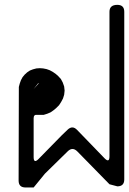

<svg xmlns="http://www.w3.org/2000/svg" viewBox="-20 -748 545 811"><path d="M138.7 -262.7Q122.1 -265.6 122.1 -249V-85Q122.1 -55.7 142.6 -76.2L240.2 -175.8L265.6 -200.2Q286.1 -219.7 305.7 -199.2L421.9 -79.1Q442.4 -58.6 442.4 -87.9V-698.2Q442.4 -727.5 475.6 -727.5Q504.9 -727.5 504.9 -698.2V9.8Q504.9 39.1 475.6 39.1L442.4 30.3L306.6 -108.4Q286.1 -128.9 265.6 -108.4L169.9 -14.6L122.1 43.9H87.9Q58.6 43.9 58.6 14.6L59.6 -380.9L63.5 -395.5L68.4 -409.2L75.2 -421.9L84 -432.6L94.7 -442.4L106.4 -450.2L119.1 -455.1L133.8 -459L148.4 -460L162.1 -459L176.8 -456.1L190.4 -451.2L203.1 -444.3L215.8 -435.5L226.6 -425.8L237.3 -414.1L245.1 -399.4L251 -382.8L252.9 -365.2L251 -347.7L246.1 -332L238.3 -317.4L229.5 -303.7L217.8 -292L206.1 -282.2L193.4 -273.4L179.7 -267.6L164.1 -262.7ZM140.6 -395.5 122.1 -372.1 144.5 -396.5Z"/></svg>

Font: B2 Hana
Style: Regular
Weight: 500
Version: 2020-08-05; (max)